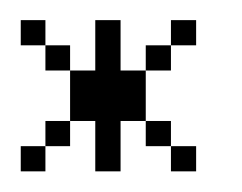

<svg xmlns="http://www.w3.org/2000/svg" viewBox="-44 -312 234 186"><path d="M-23.9 -146V-170.4H0V-146ZM121.6 -146V-170.4H146V-146ZM0 -170.4V-194.8H23.9V-170.4ZM97.2 -170.4V-194.8H121.6V-170.4ZM0 -243.7V-268.1H23.9V-243.7ZM97.2 -243.7V-268.1H121.6V-243.7ZM-23.9 -268.1V-292.5H0V-268.1ZM48.3 -146V-194.8H23.9V-243.7H48.3V-292.5H72.8V-243.7H97.2V-194.8H72.8V-146ZM121.6 -268.1V-292.5H146V-268.1Z"/></svg>

Font: FS Mondwest Regular
Style: Regular
Weight: 400
Designer: NZWStudios2024
Foundry: https://fontstruct.com
Version: Version 1.0